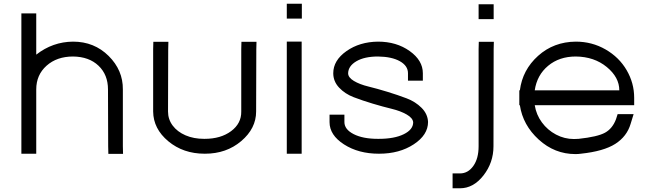

<svg xmlns="http://www.w3.org/2000/svg" viewBox="-20 -807 3491 1033"><path d="M641 -20 642 21H563L562 -19L561 -326Q561 -405 510 -453.5Q459 -502 373 -503Q286 -503 230.5 -453.5Q175 -404 175 -326V-286V-20V20H95V-20V-286V-326V-695V-735H175V-695V-513Q263 -582 373 -583Q487 -583 564.5 -506Q642 -429 641 -326Z M804 -543 805 -582H886L885 -542L884 -207Q884 -165 909 -131.5Q934 -98 978 -79Q1022 -60 1078 -60Q1080 -60 1081 -60Q1168 -60 1223.5 -101.5Q1279 -143 1278 -207V-543L1279 -582H1360L1359 -542L1358 -207Q1358 -116 1278 -48Q1198 20 1083 20Q1082 20 1081 20Q966 20 885.5 -47Q805 -114 804 -207Z M1563 -707H1523V-787H1563H1564H1604V-707H1564ZM1523 -543V-583H1603V-543V-20V20H1523V-20Z M2255 -413V-373H2175V-413Q2175 -453 2131.5 -477.5Q2088 -502 2014 -503Q1941 -503 1897.5 -477.5Q1854 -452 1853 -413Q1853 -390 1884 -371.5Q1915 -353 1962 -341.5Q2009 -330 2064.5 -313Q2120 -296 2167.5 -278Q2215 -260 2248 -227Q2281 -194 2283 -151Q2283 -81 2206 -30.5Q2129 20 2020 20Q2019 20 2018 20Q1909 20 1831 -30Q1753 -80 1753 -150V-190H1833V-150Q1833 -111 1882.5 -85.5Q1932 -60 2013 -60Q2016 -60 2018 -60Q2102 -60 2152.5 -85Q2203 -110 2203 -149Q2201 -172 2168 -191Q2135 -210 2087.5 -221.5Q2040 -233 1985 -249.5Q1930 -266 1883 -284Q1836 -302 1804.5 -335.5Q1773 -369 1773 -413Q1773 -482 1844 -532Q1915 -582 2014 -583Q2113 -583 2184 -532.5Q2255 -482 2255 -413Z M2595 -704H2555V-784H2595H2596H2636V-704H2596ZM2555 -543 2556 -582H2637L2636 -542L2635 -20Q2635 68 2581 137Q2527 206 2455 206H2415V126H2455Q2498 126 2526.5 86Q2555 46 2555 -20Z M2857 -321H3312Q3312 -391 3244.5 -446.5Q3177 -502 3078 -503Q2989 -503 2929 -453Q2869 -403 2857 -321ZM2777 -241H2774V-281V-321H2777Q2791 -431 2875 -506.5Q2959 -582 3078 -583Q3165 -583 3238 -541Q3311 -499 3351.5 -429.5Q3392 -360 3392 -281V-241H3352H2857Q2865 -190 2895.5 -148.5Q2926 -107 2971.5 -83Q3017 -59 3068 -59Q3080 -59 3092 -60H3093Q3195 -71 3235 -93Q3275 -115 3294 -165L3303 -193H3389L3373 -141Q3353 -73 3290.5 -33Q3228 7 3105 20Q3091 22 3076 22Q2964 22 2878.5 -56Q2793 -134 2777 -241Z"/></svg>

Font: Nordica Advanced
Style: RegularExtended
Weight: 300
Version: Version 1.07